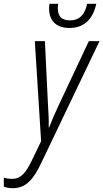

<svg xmlns="http://www.w3.org/2000/svg" viewBox="-117 -747 543 1009"><path d="M248 -600C324 -600 371 -645 389 -727H341C329 -672 303 -640 250 -640C208 -640 187 -660 187 -704C187 -711 187 -716 189 -727H143C141 -717 141 -709 141 -702C141 -636 181 -600 248 -600ZM-51 242C19 242 58 197 99 111L406 -531H350L190 -191C174 -158 154 -111 141 -77H139C140 -112 138 -159 135 -199L119 -531H66L99 -5L50 97C18 163 -8 193 -53 193C-68 193 -84 191 -97 186V234C-84 239 -67 242 -51 242Z"/></svg>

Font: Noto Sans Condensed Light
Style: Italic
Weight: 300
Width: 3
Italic angle: -12°
Designer: Monotype Design Team
Foundry: Monotype Imaging Inc.
Version: Version 2.013